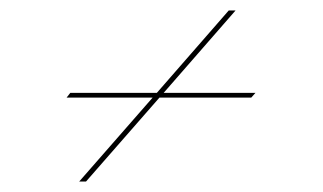

<svg xmlns="http://www.w3.org/2000/svg" viewBox="-20 -350 615 366"><path d="M107 -164 114 -173H279L416 -330H429L292 -173H467L459 -164H284L144 -4H131L271 -164Z"/></svg>

Font: Ballet 16pt
Style: Regular
Weight: 400
Designer: Maximiliano R. Sproviero
Foundry: Omnibus-Type
Version: Version 1.100; ttfautohint (v1.8.3)